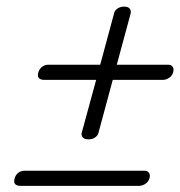

<svg xmlns="http://www.w3.org/2000/svg" viewBox="-20 -648 560 596"><path d="M254 -215.5Q241.5 -215.5 236.5 -222Q231.5 -228.5 234 -237L278.5 -400H118.5Q92.5 -400 99 -423.5Q102.5 -434.5 111 -440.8Q119.5 -447 128.5 -447H291L334.5 -608Q336.5 -616 345.2 -621.8Q354 -627.5 366 -627.5Q378.5 -627 383 -620.8Q387.5 -614.5 385.5 -606L342.5 -447H502.5Q511.5 -447 516 -440.8Q520.5 -434.5 517.5 -423.5Q514 -412 504.5 -406Q495 -400 485 -400H330L285.5 -235Q283 -226.5 274.5 -220.8Q266 -215 254 -215.5ZM25.5 -94.5Q28.5 -105.5 37 -111.8Q45.5 -118 55 -118H428.5Q437.5 -118 442.2 -111.8Q447 -105.5 444 -94.5Q440.5 -83 430.8 -77Q421 -71 411 -71H44.5Q18.5 -71 25.5 -94.5Z"/></svg>

Font: Fraunces 72pt S000 Black
Style: Italic
Weight: 900
Italic angle: -16°
Version: Version 1.000; ttfautohint (v1.8.3)